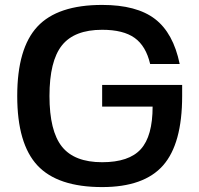

<svg xmlns="http://www.w3.org/2000/svg" viewBox="-20 -740 810 780"><path d="M395 -307V-395H720V-350Q720 -156 642.5 -68Q565 20 395 20Q214 20 132 -68Q50 -156 50 -350Q50 -544 132 -632Q214 -720 395 -720Q535 -720 609.5 -663Q684 -606 710 -480H590Q573 -553 527 -586Q481 -619 395 -619Q282 -619 231.5 -555.5Q181 -492 181 -350Q181 -208 231.5 -144.5Q282 -81 395 -81Q504 -81 552 -134Q600 -187 600 -307Z"/></svg>

Font: Fivo Sans Med
Style: Regular
Weight: 450
Designer: Alexander Slobzheninov
Foundry: Alexander Slobzheninov
Version: 1.0